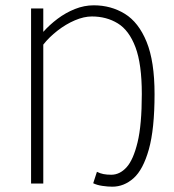

<svg xmlns="http://www.w3.org/2000/svg" viewBox="-20 -691 657 723"><path d="M403 12Q386 12 365.5 9Q345 6 331 -1L345 -44Q357 -38 369.5 -35.5Q382 -33 399 -33Q431 -33 456.5 -61Q482 -89 498 -155Q514 -221 514 -337Q514 -450 490 -513.5Q466 -577 423.5 -603Q381 -629 326 -629Q296 -629 262 -614.5Q228 -600 196.5 -575.5Q165 -551 143 -523V0H97V-659H143V-571Q166 -597 196.5 -620Q227 -643 262 -657Q297 -671 333 -671Q398 -671 450 -639Q502 -607 532 -533.5Q562 -460 562 -337Q562 -205 540.5 -128.5Q519 -52 483 -20Q447 12 403 12Z"/></svg>

Font: Source Sans 3 Light
Style: Regular
Weight: 300
Designer: Paul D. Hunt
Foundry: Adobe
Version: Version 3.052;hotconv 1.1.0;makeotfexe 2.6.0